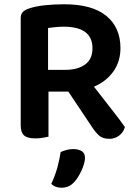

<svg xmlns="http://www.w3.org/2000/svg" viewBox="-20 -641 639 899"><path d="M207 -1Q198 1 181.5 4Q165 7 146 7Q108 7 92.5 -7Q77 -21 77 -54V-556Q77 -575 87 -585Q97 -595 115 -601Q147 -612 190.5 -616.5Q234 -621 280 -621Q412 -621 478 -566.5Q544 -512 544 -416Q544 -353 511 -306.5Q478 -260 420 -235Q464 -178 504.5 -126.5Q545 -75 565 -46Q557 -20 537 -5.5Q517 9 493 9Q462 9 445.5 -5Q429 -19 413 -43L300 -212H207ZM287 -314Q344 -314 378.5 -339Q413 -364 413 -415Q413 -516 278 -516Q258 -516 239.5 -514Q221 -512 205 -510V-314ZM327 212Q314 226 299.5 232Q285 238 268 238Q238 238 220 220Q238 182 248.5 143.5Q259 105 264 71Q277 65 292 61Q307 57 323 57Q347 57 362.5 66.5Q378 76 378 98Q378 110 373.5 126Q369 142 361.5 158Q354 174 345 188.5Q336 203 327 212Z"/></svg>

Font: Baloo Thambi 2 SemiBold
Style: Regular
Weight: 600
Designer: Aadarsh Rajan and Ek Type
Foundry: Ek Type
Version: Version 1.640;hotconv 1.0.111;makeotfexe 2.5.65597; ttfautoh